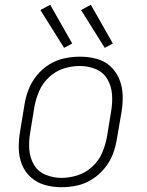

<svg xmlns="http://www.w3.org/2000/svg" viewBox="-20 -775 616 803"><path d="M236 8Q269 8 302 1Q335 -6 365 -25Q395 -44 417.5 -71.5Q440 -99 452 -130.5Q464 -162 469 -195L488 -305Q494 -341 493 -376Q492 -411 479.5 -442.5Q467 -474 442.5 -497Q418 -520 384 -529Q350 -538 315 -538Q282 -538 249 -531Q216 -524 186 -505.5Q156 -487 133.5 -459Q111 -431 99 -399.5Q87 -368 82 -335L64 -225Q58 -190 58.5 -154.5Q59 -119 71.5 -87.5Q84 -56 109 -33.5Q134 -11 167.5 -1.5Q201 8 236 8ZM237 -31Q203 -31 171 -44Q139 -57 122 -86Q105 -115 102.5 -149.5Q100 -184 106 -219L124 -329Q130 -362 144 -394.5Q158 -427 185.5 -452.5Q213 -478 246.5 -488.5Q280 -499 314 -499Q349 -499 380.5 -486Q412 -473 429 -444Q446 -415 448.5 -380.5Q451 -346 445 -311L427 -201Q421 -168 407 -135.5Q393 -103 366 -78Q339 -53 305 -42Q271 -31 237 -31ZM418 -575 452 -593 360 -755 319 -733ZM248 -575 282 -593 190 -755 149 -733Z"/></svg>

Font: Iosevka Sparkle XLtObl
Style: Regular
Weight: 200
Italic angle: -9°
Designer: Belleve Invis
Foundry: Belleve Invis
Version: Version 4.5.0; ttfautohint (v1.8.3)